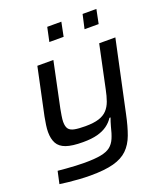

<svg xmlns="http://www.w3.org/2000/svg" viewBox="-162 -818 986 1138"><g transform="rotate(-20 330.5 -249.0)"><path d="M211 209Q176 209 139.5 206.5Q103 204 71.5 200.5Q40 197 20 194L37 116Q58 118 87.5 120.5Q117 123 148 124.5Q179 126 204 126Q268 126 307 118.5Q346 111 367.5 94Q389 77 401.5 48Q414 19 424 -24Q428 -37 432 -51Q436 -65 440 -74H433Q417 -49 391.5 -30.5Q366 -12 329 -2Q292 8 238 8Q169 8 131 -5.5Q93 -19 77.5 -47.5Q62 -76 62 -119Q62 -138 65.5 -162.5Q69 -187 74 -213L137 -510H238L178 -224Q175 -208 171 -184Q167 -160 167 -145Q167 -115 178 -100.5Q189 -86 214.5 -81Q240 -76 283 -76Q335 -76 368 -86.5Q401 -97 420.5 -118Q440 -139 451 -169.5Q462 -200 470 -240L527 -510H629L533 -61Q518 11 499 62.5Q480 114 446.5 146.5Q413 179 357 194Q301 209 211 209ZM474 -618 494 -707H581L563 -618ZM252 -618 271 -707H360L342 -618Z"/></g></svg>

Font: Saira Expanded Medium
Style: Italic
Weight: 500
Width: 7
Italic angle: -12°
Designer: Hector Gatti with collaboration of the Omnibus-Type team
Foundry: Omnibus-Type
Version: Version 1.101